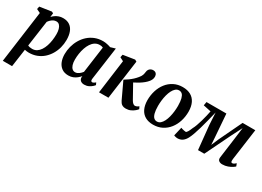

<svg xmlns="http://www.w3.org/2000/svg" viewBox="-21 -1327 3196 2342"><g transform="rotate(30 1577.0 -156.0)"><path d="M8 254 107.5 -476.5 54.5 -502 62 -540.5 227 -565.5 249.5 -554 243 -499Q258.5 -516.5 280 -531.5Q301.5 -546.5 328.2 -556Q355 -565.5 387 -565.5Q443 -565.5 480.2 -540.2Q517.5 -515 536.2 -467.8Q555 -420.5 555 -354.5Q555 -298 540.8 -244.5Q526.5 -191 498.8 -144.8Q471 -98.5 431.8 -63.8Q392.5 -29 342 -9.5Q291.5 10 232 10Q218 10 203 8Q188 6 174 3L138.5 254ZM183 -63Q195.5 -56.5 210.5 -53.5Q225.5 -50.5 244 -50.5Q280 -50.5 307.5 -68.2Q335 -86 355 -116.2Q375 -146.5 388 -185.8Q401 -225 407 -268.2Q413 -311.5 413 -354.5Q413 -393.5 404.2 -424Q395.5 -454.5 378.5 -472Q361.5 -489.5 335 -489.5Q313 -489.5 294 -479.8Q275 -470 260 -455.2Q245 -440.5 234 -424.5Z M1063 -102.5Q1060.5 -81 1066.2 -72.5Q1072 -64 1082 -64Q1090 -64 1100.5 -69.2Q1111 -74.5 1126.5 -88L1140.5 -57.5Q1135.5 -49 1117.8 -32.8Q1100 -16.5 1073 -3.2Q1046 10 1011.5 10Q981 10 961.2 -5.2Q941.5 -20.5 940 -51.5L942 -69.5Q926 -50 903.8 -31.8Q881.5 -13.5 852.8 -1.8Q824 10 788 10Q730.5 10 693.2 -17.5Q656 -45 638 -91.2Q620 -137.5 620 -194Q620 -248.5 634 -302Q648 -355.5 675.5 -403Q703 -450.5 743 -487Q783 -523.5 835 -544.5Q887 -565.5 950 -565.5Q976.5 -565.5 1007 -559Q1037.5 -552.5 1058.5 -544.5L1127.5 -565ZM984 -495.5Q973.5 -500.5 962 -502.8Q950.5 -505 938 -505Q901 -505 872.2 -486.8Q843.5 -468.5 822.8 -437Q802 -405.5 788.5 -365.8Q775 -326 768.5 -283Q762 -240 762 -199Q762 -156 771.8 -126.2Q781.5 -96.5 799 -81Q816.5 -65.5 839.5 -65.5Q854.5 -65.5 867.8 -70.8Q881 -76 892.8 -84.5Q904.5 -93 914.5 -103.2Q924.5 -113.5 933 -124.5Z M1216.5 0 1280 -474.5 1228.5 -501 1236.5 -540.5 1399 -566 1424.5 -552 1349 0ZM1597 9.5Q1567.5 9.5 1549.8 0Q1532 -9.5 1522.2 -23.2Q1512.5 -37 1506.5 -49L1397 -282Q1427 -300 1453.2 -319Q1479.5 -338 1502.5 -359.2Q1525.5 -380.5 1545 -404.5Q1569.5 -433.5 1576.5 -455.2Q1583.5 -477 1585.5 -497Q1587.5 -521.5 1598.5 -536.2Q1609.5 -551 1624.5 -557.8Q1639.5 -564.5 1653.5 -564.5Q1684 -564.5 1698 -547.8Q1712 -531 1712.5 -508Q1713 -485 1705 -466.5Q1697 -448 1685.5 -433.5Q1668 -411 1642.5 -390Q1617 -369 1588.2 -351.2Q1559.5 -333.5 1532.2 -319.5Q1505 -305.5 1483.5 -296L1501 -340.5L1623 -121.5Q1635 -100 1649.2 -88Q1663.5 -76 1676 -76Q1685.5 -76 1700 -81.2Q1714.5 -86.5 1728.5 -99L1744.5 -67Q1736 -54.5 1715.2 -36.5Q1694.5 -18.5 1664.2 -4.5Q1634 9.5 1597 9.5Z M2071.5 -566.5Q2138.5 -566.5 2185 -540.5Q2231.5 -514.5 2256 -464.2Q2280.5 -414 2281 -341Q2281 -270.5 2261 -206.5Q2241 -142.5 2202.2 -93.2Q2163.5 -44 2108.2 -15.5Q2053 13 1983 13Q1917.5 13 1871.2 -13.2Q1825 -39.5 1800.8 -89.8Q1776.5 -140 1775.5 -211.5Q1775.5 -283.5 1795.5 -347.5Q1815.5 -411.5 1854 -460.8Q1892.5 -510 1947.5 -538.2Q2002.5 -566.5 2071.5 -566.5ZM2053 -509Q2025 -509 2003.8 -490.5Q1982.5 -472 1967 -441.2Q1951.5 -410.5 1941.5 -372.2Q1931.5 -334 1927 -293.8Q1922.5 -253.5 1922.5 -216.5Q1923 -152.5 1933.2 -114.8Q1943.5 -77 1961.8 -60.5Q1980 -44 2004.5 -44Q2032.5 -44 2053.5 -62.2Q2074.5 -80.5 2090 -111.2Q2105.5 -142 2115.2 -180.2Q2125 -218.5 2129.5 -259Q2134 -299.5 2134 -337Q2133.5 -401.5 2123.5 -439Q2113.5 -476.5 2095.8 -492.8Q2078 -509 2053 -509Z M2955.5 10Q2927 10 2907.8 -4.8Q2888.5 -19.5 2893.5 -54.5L2932 -342L2952 -498L2873.5 -343.5L2703 7H2615L2581 -328.5L2571.5 -498Q2554 -427 2537.8 -362.8Q2521.5 -298.5 2505.8 -243.8Q2490 -189 2474.2 -145Q2458.5 -101 2442.5 -71Q2422 -32.5 2393 -12.2Q2364 8 2322.5 8Q2315.5 8 2304.5 5.8Q2293.5 3.5 2284.2 0.8Q2275 -2 2273.5 -4L2302.5 -127.5Q2306 -125 2320.5 -121Q2335 -117 2350.5 -114Q2366 -111 2372.5 -111Q2378.5 -111 2385.2 -118.5Q2392 -126 2399 -138Q2406 -150 2412.5 -164.8Q2419 -179.5 2424.5 -193Q2437.5 -216 2450.2 -251.5Q2463 -287 2474.8 -328Q2486.5 -369 2495.8 -408.2Q2505 -447.5 2511 -478.5L2402.5 -501.5L2411.5 -552.5H2691.5L2716 -229.5L2722.5 -128.5L2765.5 -229.5L2920 -552.5H3099L3038 -111Q3036 -96 3036.8 -85.2Q3037.5 -74.5 3042 -68.8Q3046.5 -63 3053.5 -63Q3066.5 -63 3080.2 -71.5Q3094 -80 3104.5 -90.5L3118.5 -53.5Q3113.5 -47 3090.5 -31.5Q3067.5 -16 3032.5 -3Q2997.5 10 2955.5 10Z"/></g></svg>

Font: Merriweather 24pt
Style: Bold Italic
Weight: 700
Italic angle: -7.8°
Designer: Eben Sorkin
Foundry: Eben Sorkin
Version: Version 2.101